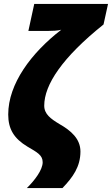

<svg xmlns="http://www.w3.org/2000/svg" viewBox="-20 -780 572 981"><path d="M117 181H299C352 126 391 72 391 -6C391 -71 342 -113 284 -146C239 -173 206 -197 206 -240C206 -347 298 -486 509 -655L532 -760H155L125 -622H226C247 -622 275 -623 293 -628C140 -510 22 -352 22 -195C22 -120 52 -72 120 -31C169 -2 198 12 198 49C198 87 159 140 117 181Z"/></svg>

Font: Noto Sans UI SemiCondensed Black
Style: Italic
Weight: 900
Width: 4
Italic angle: -372°
Designer: Monotype Design Team
Foundry: Monotype Imaging Inc.
Version: Version 1.901